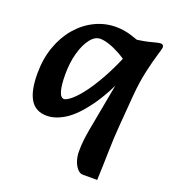

<svg xmlns="http://www.w3.org/2000/svg" viewBox="-130 -588 812 906"><g transform="rotate(20 275.5 -135.5)"><path d="M133 16Q77 16 50.5 -27Q24 -70 24 -157Q24 -230 45.5 -291Q67 -352 105 -396.5Q143 -441 193 -465.5Q243 -490 299 -490Q337 -490 375 -478.5Q413 -467 438 -455L407 -338Q380 -361 350.5 -377.5Q321 -394 294 -403Q267 -412 248 -412Q221 -412 198.5 -383Q176 -354 162.5 -305.5Q149 -257 149 -198Q149 -144 157.5 -115Q166 -86 183 -86Q192 -86 212.5 -101Q233 -116 261.5 -151.5Q290 -187 324 -246.5Q358 -306 394 -394L424 -302Q372 -182 321 -112.5Q270 -43 223 -13.5Q176 16 133 16ZM388 219Q375 219 362.5 206Q350 193 342 170.5Q334 148 334 122Q334 92 337 65.5Q340 39 345 11L405 -313L378 -337L384 -463Q448 -471 480 -480Q512 -489 523 -489Q538 -489 538 -474Q538 -468 527 -432.5Q516 -397 503 -339.5Q490 -282 484 -208L472 -56Q467 5 465.5 76Q464 147 461 219Z"/></g></svg>

Font: Alkatra Medium
Style: Regular
Weight: 500
Designer: Suman Bhandary
Version: Version 1.100;gftools[0.9.22]